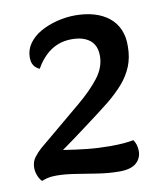

<svg xmlns="http://www.w3.org/2000/svg" viewBox="-80 -746 714 830"><g transform="rotate(-10 277.5 -331.0)"><path d="M378 18Q333 18 284 10.5Q235 3 189 -4.5Q143 -12 105 -12Q83 -12 68 -8.5Q53 -5 41 0Q31 -9 24 -26.5Q17 -44 17 -61Q17 -88 31.5 -107Q46 -126 62 -140L251 -298Q311 -348 346 -393.5Q381 -439 381 -489Q381 -535 352.5 -558Q324 -581 273 -581Q238 -581 209 -569Q180 -557 156.5 -534Q133 -511 115 -479Q107 -482 98.5 -489.5Q90 -497 85.5 -508Q81 -519 81 -534Q81 -568 100.5 -595.5Q120 -623 153 -641.5Q186 -660 226 -670Q266 -680 305 -680Q350 -680 387 -669.5Q424 -659 451.5 -637.5Q479 -616 493.5 -583.5Q508 -551 507 -508Q507 -460 491 -421Q475 -382 446 -349Q417 -316 379 -285Q362 -271 333 -249Q304 -227 270.5 -202Q237 -177 206 -154Q175 -131 153 -116Q210 -107 258 -102Q306 -97 361 -97Q390 -97 415 -99Q440 -101 460 -105Q475 -84 475 -55Q475 -23 451.5 -2.5Q428 18 378 18Z"/></g></svg>

Font: Sansita Swashed Light Medium
Style: Regular
Weight: 500
Version: Version 1.003